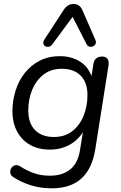

<svg xmlns="http://www.w3.org/2000/svg" viewBox="-20 -786 626 994"><path d="M248 188.9Q189.6 188.9 139.3 173.1Q89 157.2 49 131Q37.8 124.2 34.5 114.2Q31.1 104.2 33.9 94.4Q36.6 84.7 43.7 77.6Q50.8 70.6 61.3 69.1Q71.8 67.7 83.9 75Q119.1 97.9 156.1 110.7Q193.2 123.6 238.5 123.6Q302.8 123.6 343 91.6Q383.1 59.6 394.2 -8.9L412.8 -124.1L420.8 -123.1Q396.3 -70.9 348.5 -41.2Q300.6 -11.5 237.8 -11.5Q179.8 -11.5 136.4 -35.7Q92.9 -60 68.7 -105Q44.4 -149.9 44.4 -210.3Q44.4 -266.3 60.9 -317.8Q77.3 -369.2 109 -409Q140.7 -448.8 186.2 -472Q231.7 -495.3 290.2 -495.3Q350.4 -495.3 396.2 -465.9Q442.1 -436.5 459.1 -376.1L449.3 -362.9L463.4 -454Q469.3 -493.3 509.5 -493.3Q528.4 -493.3 536.7 -480.9Q545 -468.5 541.6 -445.7L473.3 -13.3Q457.3 87.5 401.3 138.2Q345.4 188.9 248 188.9ZM259.3 -76.8Q315.8 -76.8 354.4 -107.1Q393 -137.3 412.9 -187Q432.8 -236.6 432.8 -294.1Q432.8 -358.3 398 -394.1Q363.1 -430 299.5 -430Q244 -430 205.1 -399.7Q166.3 -369.4 146.3 -320.3Q126.4 -271.1 126.4 -213.6Q126.4 -148.4 161.3 -112.6Q196.1 -76.8 259.3 -76.8ZM406.1 -734.4 473.7 -580Q479 -567.8 474.9 -559Q470.7 -550.3 461.7 -546.2Q452.6 -542.1 443.1 -544.5Q433.6 -547 428.2 -557.2L355.9 -698.7L250.3 -555.8Q243 -546.5 233 -544.2Q222.9 -542 214.9 -546.4Q206.8 -550.8 204.6 -560Q202.4 -569.3 209.8 -581.1L309.1 -733.9Q320 -750.5 332.6 -758Q345.3 -765.5 360.9 -765.5Q392 -765.5 406.1 -734.4Z"/></svg>

Font: Nunito Variable Extra Light
Style: Italic
Weight: 200
Italic angle: -9°
Designer: Vernon Adams
Foundry: Vernon Adams
Version: Version 3.602